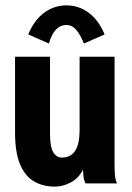

<svg xmlns="http://www.w3.org/2000/svg" viewBox="-20 -682 490 714"><path d="M184 12Q140 12 106.5 -7.5Q73 -27 54.5 -71Q36 -115 36 -188V-471H166V-184Q166 -136 178 -116Q190 -96 210 -96Q276 -96 276 -197V-471H406V-75Q406 -52 407 -34.5Q408 -17 415 0H298Q292 -12 290.5 -24.5Q289 -37 289 -51Q272 -19 243 -3.5Q214 12 184 12ZM162 -520 85 -554Q107 -607 144 -634.5Q181 -662 227 -662Q273 -662 310 -634.5Q347 -607 369 -554L292 -520Q279 -553 263.5 -571Q248 -589 227 -589Q181 -589 162 -520Z"/></svg>

Font: Inconsolata SemiCondensed Black
Style: Regular
Weight: 900
Width: 4
Monospace: yes
Designer: Raph Levien, Cyreal, Brenton Simpson
Foundry: Raph Levien, Cyreal, Google
Version: Version 3.001; ttfautohint (v1.8.2.53-6de2)